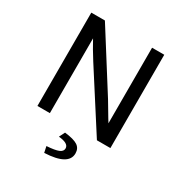

<svg xmlns="http://www.w3.org/2000/svg" viewBox="-217 -877 1213 1283"><g transform="rotate(30 389.0 -235.5)"><path d="M114 -720H219L500 -275Q526 -233 565 -166L583 -137V-358V-720H677V0H573L289 -443Q244 -514 210 -577V-366V0H114ZM419 152Q419 113 341 106L363 62Q434 70 463.5 89.5Q493 109 493 148Q493 241 310 249L300 202Q364 198 391.5 186.5Q419 175 419 152Z"/></g></svg>

Font: Nebula Sans Medium
Style: Regular
Weight: 500
Designer: Paul D. Hunt for Adobe (as Source Sans)
Foundry: Nebula Entertainment & Broadcasting LLC
Version: Version 1.010